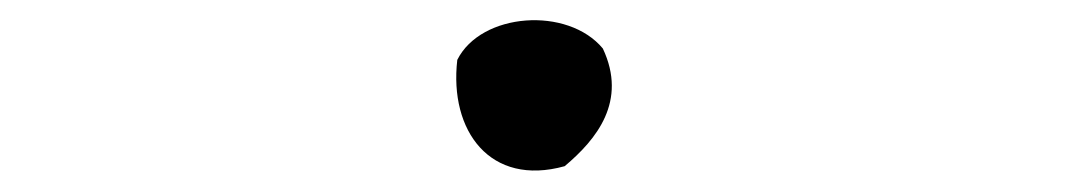

<svg xmlns="http://www.w3.org/2000/svg" viewBox="-20 -426 1040 186"><path d="M564 -379C530 -420 446 -414 423 -368C415 -299 455 -245 527 -265C558 -291 588 -328 564 -379Z"/></svg>

Font: Yuji Syuku Std R
Style: Regular
Weight: 400
Designer: Kataoka Yuji
Foundry: Kinuta Font Factory
Version: Version 3.000;hotconv 1.0.111;makeotfexe 2.5.65597